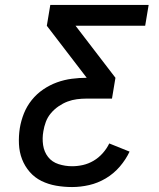

<svg xmlns="http://www.w3.org/2000/svg" viewBox="-20 -755 640 775"><path d="M271 0Q238 0 206.5 -5.5Q175 -11 147.5 -24.5Q120 -38 100 -61Q80 -84 69 -112.5Q58 -141 56.5 -173.5Q55 -206 60 -238Q65 -268 76.5 -297Q88 -326 108 -351Q128 -376 154.5 -394Q181 -412 210 -422.5Q239 -433 269.5 -437Q300 -441 330 -441L169 -651L183 -735H580L566 -651H285L446 -441L432 -357H329Q310 -357 290.5 -354.5Q271 -352 252.5 -345Q234 -338 216.5 -326Q199 -314 185.5 -298Q172 -282 165 -263Q158 -244 155 -225Q150 -197 154 -169.5Q158 -142 174 -121.5Q190 -101 216.5 -92.5Q243 -84 271 -84Q293 -84 315 -89Q337 -94 357.5 -106Q378 -118 394.5 -136.5Q411 -155 421 -176L503 -143Q488 -111 463.5 -82.5Q439 -54 407 -35Q375 -16 340 -8Q305 0 271 0Z"/></svg>

Font: Iosevka Custom Medium
Style: Italic
Weight: 500
Italic angle: -9°
Designer: Belleve Invis
Foundry: Belleve Invis
Version: Version 27.0.1